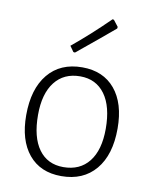

<svg xmlns="http://www.w3.org/2000/svg" viewBox="-79 -744 648 811"><g transform="rotate(10 244.5 -339.0)"><path d="M439 -233Q439 -120 386 -57Q333 6 239 6Q149 6 99 -54.5Q49 -115 49 -222Q49 -335 101.5 -398.5Q154 -462 248 -462Q338 -462 388.5 -401.5Q439 -341 439 -233ZM98 -232Q98 -136 135.5 -84.5Q173 -33 241 -33Q312 -33 351 -82.5Q390 -132 390 -223Q390 -319 352 -371Q314 -423 246 -423Q176 -423 137 -373Q98 -323 98 -232ZM364 -649Q316 -608 206 -518L199 -519L182 -543Q259 -606 338 -684L344 -683L365 -656Z"/></g></svg>

Font: t
Style: Regular
Weight: 300
Designer: Juan Pablo del Peral
Foundry: Huerta Tipografica
Version: Version 2.004; ttfautohint (v1.8.1)